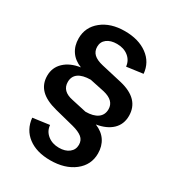

<svg xmlns="http://www.w3.org/2000/svg" viewBox="-196 -854 985 1074"><g transform="rotate(30 296.0 -317.5)"><path d="M182.1 -436Q136.7 -453.6 113.3 -488.3Q89.8 -522.9 89.8 -570.8Q89.8 -643.1 146.7 -689Q203.6 -734.9 294.9 -734.9Q383.8 -734.9 440.7 -693.1Q497.6 -651.4 503.9 -580.1L398.9 -565.9Q395 -604 365.7 -627.4Q336.4 -650.9 292 -650.9Q251.5 -650.9 227.3 -632.3Q203.1 -613.8 203.1 -582Q203.1 -552.7 222.4 -534.4Q241.7 -516.1 282.2 -506.8L416 -476.1Q550.8 -443.8 550.8 -335Q550.8 -280.8 514.9 -246.3Q479 -211.9 414.1 -201.2Q460 -182.6 482.9 -147.9Q505.9 -113.3 505.9 -65.9Q505.9 7.8 446.5 54Q387.2 100.1 292 100.1Q203.6 100.1 148.9 58.6Q94.2 17.1 86.9 -56.2L193.8 -70.8Q196.8 -32.7 226.6 -8.8Q256.3 15.1 299.8 15.1Q340.3 15.1 364.7 -4.2Q389.2 -23.4 389.2 -55.2Q389.2 -85 367.9 -102.1Q346.7 -119.1 305.2 -129.9L182.1 -161.1Q110.4 -179.2 76.2 -213.9Q42 -248.5 42 -301.8Q42 -355 79.6 -390.6Q117.2 -426.3 182.1 -436ZM159.2 -329.1Q159.2 -269.5 232.9 -254.9L328.1 -233.9Q378.4 -233.9 405.8 -253.7Q433.1 -273.4 433.1 -310.1Q433.1 -366.2 358.9 -383.8L264.2 -403.8Q212.4 -403.3 185.8 -384.3Q159.2 -365.2 159.2 -329.1Z"/></g></svg>

Font: BDO Grotesk Medium
Style: Regular
Weight: 500
Designer: Deni Anggara
Foundry: Lokal Container
Version: Version 2.000